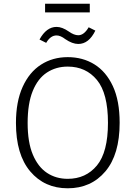

<svg xmlns="http://www.w3.org/2000/svg" viewBox="-20 -1004 731 1035"><path d="M345 11Q220 11 143 -80Q66 -171 66 -341Q66 -456 102 -535.5Q138 -615 201 -655.5Q264 -696 345 -696Q426 -696 489 -657Q552 -618 588.5 -539.5Q625 -461 625 -342Q625 -171 548 -80Q471 11 345 11ZM345 -40Q443 -40 502.5 -112Q562 -184 562 -342Q562 -501 502.5 -573Q443 -645 345 -645Q282 -645 233 -613Q184 -581 156.5 -513.5Q129 -446 129 -341Q129 -237 157 -170.5Q185 -104 233.5 -72Q282 -40 345 -40ZM402 -767Q370 -767 332 -793Q306 -813 285 -813Q252 -813 229 -773L193 -791Q230 -859 285 -859Q315 -859 351 -834Q379 -814 402 -814Q433 -814 458 -857L494 -839Q459 -767 402 -767ZM464 -937H223V-984H464Z"/></svg>

Font: Trujillo Light
Style: Regular
Weight: 300
Designer: Fira Sans original fonts by bBox Type GmbH, Carrois Corporate GbR, & Edenspiekermann AG / Changes by Cristiano Sobral
Foundry: Fira Sans original fonts by bBox Type GmbH, Carrois Corporate GbR, & Edenspiekermann AG / Changes by Cristiano Sobral
Version: Version 4.301;July 28, 2020;FontCreator 13.0.0.2655 64-bit